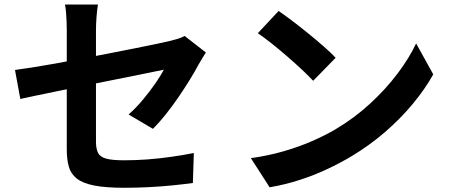

<svg xmlns="http://www.w3.org/2000/svg" viewBox="-20 -810 2040 869"><path d="M282.2 -133.4Q282.2 -153.7 282.2 -193.2Q282.2 -232.8 282.2 -283.2Q282.2 -333.6 282.2 -389.1Q282.2 -444.6 282.2 -498.4Q282.2 -552.3 282.2 -598.4Q282.2 -644.5 282.2 -674.5Q282.2 -691.4 281.4 -712.5Q280.6 -733.5 278.9 -754.1Q277.1 -774.8 274.1 -789.5H423.3Q419.5 -767 416.9 -733.7Q414.4 -700.3 414.4 -674.5Q414.4 -644.7 414.4 -603.6Q414.4 -562.4 414.4 -514.7Q414.4 -467 414.4 -417.8Q414.4 -368.5 414.4 -322Q414.4 -275.4 414.4 -236.1Q414.4 -196.7 414.4 -168.4Q414.4 -137.7 423.3 -118.9Q432.2 -100.1 459.6 -92.3Q486.9 -84.5 541.5 -84.5Q594.6 -84.5 648.2 -88.5Q701.8 -92.6 755 -100.2Q808.1 -107.7 857.3 -117.5L853 18.3Q812 23.8 760.1 29.1Q708.3 34.3 652.4 37.1Q596.6 39.9 542.8 39.9Q457.6 39.9 405.7 29.6Q353.8 19.2 327.2 -2.1Q300.5 -23.5 291.4 -56.1Q282.2 -88.8 282.2 -133.4ZM911.7 -572.5Q905.4 -562.1 895.8 -546.8Q886.2 -531.5 879.1 -518.5Q862.7 -487.5 838.4 -448.1Q814.2 -408.7 786.1 -367.8Q758 -327 728.5 -290.1Q699 -253.3 672.2 -226.9L562.1 -291.7Q595.5 -321.3 626.7 -358.7Q657.9 -396 682.9 -432.3Q708 -468.5 721.6 -494.5Q708.4 -492.2 673.6 -484.8Q638.8 -477.4 588.9 -467.4Q539.1 -457.5 480.3 -445.8Q421.5 -434.2 361.2 -421.9Q301 -409.6 245.2 -398.5Q189.4 -387.3 144.2 -377.6Q99.1 -367.9 72 -362.1L47.8 -493.3Q76.9 -497 123.9 -504.4Q170.8 -511.7 228.9 -522.1Q286.9 -532.6 350.2 -544.6Q413.4 -556.7 475.1 -568.6Q536.7 -580.6 590.8 -591.4Q644.9 -602.2 685.2 -610.6Q725.5 -619 744.7 -623.6Q765.9 -628.7 784 -634.1Q802.2 -639.6 815.6 -647.3Z M1241.1 -760.4Q1267.3 -742.4 1302.3 -716Q1337.3 -689.6 1374.5 -659.3Q1411.6 -629 1444.7 -600.2Q1477.8 -571.4 1499.1 -548.5L1397.3 -444.3Q1377.8 -465.5 1347 -494.4Q1316.2 -523.4 1280.3 -554.4Q1244.4 -585.5 1209.4 -613.3Q1174.4 -641 1147 -659.8ZM1115.5 -94.2Q1194.4 -105.3 1263.1 -125.2Q1331.8 -145 1391.1 -170.8Q1450.4 -196.5 1498.8 -225Q1584.1 -275.7 1654.8 -340.7Q1725.5 -405.8 1778.7 -476.2Q1831.9 -546.6 1863.4 -613.5L1940.9 -473.3Q1903.1 -405.6 1847.4 -338.8Q1791.7 -271.9 1721.9 -211.7Q1652.2 -151.5 1571 -102.9Q1520.5 -72.5 1461.2 -44.7Q1402 -16.8 1336.4 4.4Q1270.7 25.7 1200.3 37.7Z"/></svg>

Font: Noto Sans TC Thin
Style: Regular
Weight: 100
Designer: Ryoko NISHIZUKA 西塚涼子 (kana, bopomofo & ideographs); Paul D. Hunt (Latin, Greek & Cyrillic); Sandoll Communications 산돌커뮤니
Foundry: Adobe
Version: Version 2.004-H2;hotconv 1.0.118;makeotfexe 2.5.65603